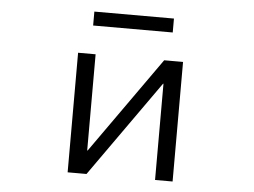

<svg xmlns="http://www.w3.org/2000/svg" viewBox="-50 -767 1101 831"><g transform="rotate(5 500.0 -351.5)"><path d="M348.6 -519.5V-101.6H350.6L646.5 -519.5H728.5V0H652.3V-418H650.4L354.5 0H272.5V-519.5ZM327.1 -642.6V-703.1H672.9V-642.6Z"/></g></svg>

Font: Gen Shin Gothic Monospace Normal
Style: Regular
Weight: 350
Designer: [Source Han Sans]
Ryoko NISHIZUKA  (kana & ideographs); Paul D. Hunt (Latin, Greek & Cyrillic); Wenlong ZHANG  (bopomofo
Version: Version 1.002.20150607